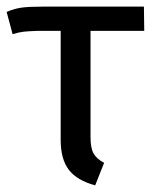

<svg xmlns="http://www.w3.org/2000/svg" viewBox="-24 -547 459 579"><path d="M290 -56 263 12Q208 -3 183.5 -35Q159 -67 159 -125V-454H92Q62 -453 48 -451.5Q34 -450 14 -444L-4 -511Q19 -521 41 -524Q63 -527 103 -527H410L411 -454H249V-134Q249 -101 258 -84.5Q267 -68 290 -56Z"/></svg>

Font: Fira Sans Condensed
Style: Regular
Weight: 400
Width: 3
Designer: bBox Type GmbH & Carrois Corporate GbR & Edenspiekermann AG
Foundry: bBox Type GmbH & Carrois Corporate GbR & Edenspiekermann AG
Version: Version 4.301